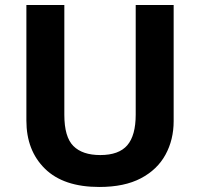

<svg xmlns="http://www.w3.org/2000/svg" viewBox="-20 -734 796 764"><path d="M671 -252Q671 -178 638.5 -118.5Q606 -59 540.5 -24.5Q475 10 375 10Q233 10 159 -62.5Q85 -135 85 -254V-714H236V-277Q236 -189 272 -153Q308 -117 379 -117Q453 -117 486.5 -156Q520 -195 520 -278V-714H671Z"/></svg>

Font: Noto Sans Kawi
Style: Bold
Weight: 700
Designer: Fadhl Haqq
Version: Version 1.000